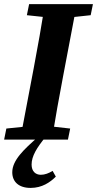

<svg xmlns="http://www.w3.org/2000/svg" viewBox="-22 -677 471 931"><path d="M-2 0H307.4L318.3 -53.7L183.4 -68.7H154.6L8.8 -53.7L-2 0ZM75.7 0H229.4C246.1 -103 264.8 -207 284.6 -310.7L350.4 -657H196C179.3 -554 161.3 -450 141.6 -347L75.7 0ZM108.3 -603.3 249.5 -588.3H278.6L417.7 -603.3L428.6 -657H119.2L108.3 -603.3ZM37.5 158.4C37.5 204.2 68.8 234.2 126.5 234.2C182 234.2 221.3 206.9 248.7 179.4L233.1 151.6C215.2 162.8 195.4 170.5 176.2 170.5C150.1 170.5 131.2 153.6 131.2 121.1C131.2 80.4 155.9 39.8 199.2 -13H162.6C93 48.1 37.5 100.3 37.5 158.4Z"/></svg>

Font: Source Serif Variable
Style: Italic
Weight: 389
Italic angle: -12°
Designer: Frank Grießhammer
Foundry: Adobe Systems Incorporated
Version: Version 3.001;hotconv 1.0.111;makeotfexe 2.5.65597